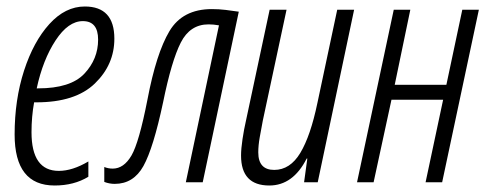

<svg xmlns="http://www.w3.org/2000/svg" viewBox="-20 -561 1502 591"><path d="M252 -17V-64Q203 -35 161 -35Q77 -35 77 -154Q77 -202 85 -246H92Q212 -246 272 -304Q332 -362 332 -442Q332 -541 241 -541Q181 -541 132 -487Q83 -433 54 -343.5Q25 -254 25 -147Q25 10 148 10Q208 10 252 -17ZM235 -496Q282 -496 282 -439Q282 -379 239.5 -334Q197 -289 97 -289H93Q112 -377 151 -436.5Q190 -496 235 -496Z M482 -246Q508 -374 536.5 -430Q565 -486 622 -486Q637 -486 654 -483L552 0H604L715 -525Q695 -528 674.5 -530.5Q654 -533 632 -533Q542 -533 501.5 -465Q461 -397 434 -255Q408 -122 384.5 -82Q361 -42 327 -42Q313 -42 301 -47V-1Q317 5 333 5Q391 5 421.5 -50Q452 -105 482 -246Z M924 -73H926L916 0H958L1070 -531H1018L957 -244Q936 -143 904.5 -90.5Q873 -38 824 -38Q775 -38 775 -92Q775 -113 779.5 -138.5Q784 -164 789 -190L862 -531H810L737 -189Q731 -163 726.5 -133Q722 -103 722 -82Q722 10 809 10Q882 10 924 -73Z M1130 0 1185 -254H1344L1290 0H1341L1454 -531H1403L1354 -300H1195L1243 -531H1192L1079 0Z"/></svg>

Font: Noto Sans Display Condensed Light
Style: Italic
Weight: 300
Width: 3
Designer: Monotype Design team
Foundry: Monotype Imaging Inc.
Version: 1.000